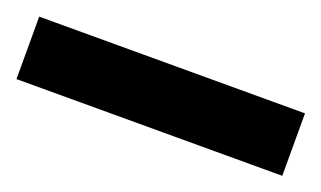

<svg xmlns="http://www.w3.org/2000/svg" viewBox="-40 -53 500 299"><g transform="rotate(20 210.0 97.0)"><path d="M-10 148.5V45H430.5V148.5Z"/></g></svg>

Font: Commissioner SemiBold
Style: Regular
Weight: 600
Designer: Kostas Bartsokas
Foundry: Kostas Bartsokas
Version: Version 1.000; ttfautohint (v1.8.3)